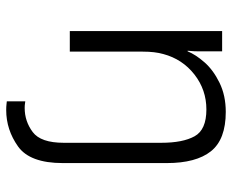

<svg xmlns="http://www.w3.org/2000/svg" viewBox="-86 -470 765 634"><g transform="rotate(90 297.0 -152.5)"><path d="M149 -503V-424Q149 -410 148 -401Q147 -392 147 -389H149Q160 -416 185.5 -445Q211 -474 253 -494.5Q295 -515 349 -515Q440 -515 479 -466Q518 -417 518 -320V23Q518 132 463 171Q408 210 343 210Q331 210 323.5 209Q316 208 314 208V147Q316 147 321.5 148Q327 149 336 149Q380 149 415.5 122.5Q451 96 451 20V-302Q451 -373 429.5 -412Q408 -451 341 -451Q276 -451 225.5 -411.5Q175 -372 158 -309Q150 -281 150 -241V0H82V-503Z"/></g></svg>

Font: Museo Sans Light
Style: Regular
Weight: 300
Designer: Jos Buivenga
Foundry: Jos Buivenga & Rosetta Type Foundry (extension, remastering)
Version: Version 3.600;PS 1.000;hotconv 1.0.88;makeotf.lib2.5.647800;